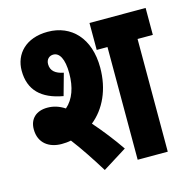

<svg xmlns="http://www.w3.org/2000/svg" viewBox="-96 -726 814 826"><g transform="rotate(-15 310.5 -313.0)"><path d="M121 -150C135 -150 149 -151 163 -154C199 -107 235 -52 271 6L378 -61C346 -108 306 -159 269 -201C329 -249 366 -328 366 -425C366 -556 292 -632 187 -632C89 -632 36 -573 36 -499C36 -413 86 -364 182 -347L209 -444C173 -451 153 -467 153 -497C153 -518 167 -531 185 -531C212 -531 231 -501 231 -435C231 -374 214 -324 178 -293C152 -310 127 -317 101 -317C52 -317 21 -289 21 -242C21 -179 67 -150 121 -150ZM553 -502H621V-622H371V-502H419V0H553Z"/></g></svg>

Font: Noto Sans Devanagari UI ExtraCondensed ExtraBold
Style: Regular
Weight: 800
Width: 2
Designer: Jelle Bosma - Monotype Design Team
Foundry: Monotype Imaging Inc.
Version: Version 2.003